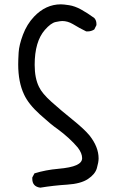

<svg xmlns="http://www.w3.org/2000/svg" viewBox="-20 -741 540 886"><path d="M166 125Q129 120 129 84V78L139 59Q191 43 248.5 38Q306 33 332.5 21Q359 9 359 -11Q359 -34 339 -60Q301 -105 245 -146Q217 -165 164 -213Q111 -261 91 -305Q64 -362 64 -444Q64 -464 66 -498.5Q68 -533 86 -581Q104 -629 137 -664Q191 -721 261 -721Q273 -721 299 -717Q325 -713 353.5 -697.5Q382 -682 415 -658Q425 -647 425 -631V-625L415 -605Q401 -596 384 -596H378Q347 -611 316 -630Q292 -644 267 -644Q259 -644 237 -639.5Q215 -635 187 -603Q140 -549 140 -442Q140 -380 160 -340Q174 -310 217.5 -271Q261 -232 314.5 -189Q368 -146 393 -116Q435 -63 435 -10Q435 7 427 35Q419 63 386 85Q353 107 290 111Q227 115 166 125Z"/></svg>

Font: Xiaolai SC
Style: Regular
Weight: 400
Designer: Nozomi Seto 瀬戸のぞみ
Version: Version 3.11;December 4, 2020;FontCreator 13.0.0.2613 64-bit